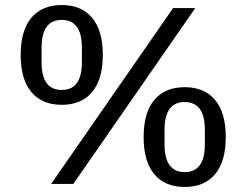

<svg xmlns="http://www.w3.org/2000/svg" viewBox="-20 -730 978 762"><path d="M183 0 667 -698H755L271 0ZM225 -314Q147 -314 104.5 -364.5Q62 -415 62 -512Q62 -609 104.5 -659.5Q147 -710 225 -710Q303 -710 345.5 -659.5Q388 -609 388 -512Q388 -415 345.5 -364.5Q303 -314 225 -314ZM225 -373Q305 -373 305 -483V-541Q305 -651 225 -651Q145 -651 145 -541V-483Q145 -373 225 -373ZM713 12Q635 12 592.5 -38.5Q550 -89 550 -186Q550 -283 592.5 -333.5Q635 -384 713 -384Q791 -384 833.5 -333.5Q876 -283 876 -186Q876 -89 833.5 -38.5Q791 12 713 12ZM713 -47Q793 -47 793 -157V-215Q793 -325 713 -325Q633 -325 633 -215V-157Q633 -47 713 -47Z"/></svg>

Font: IBM Plex Sans Text
Style: Regular
Weight: 450
Designer: Mike Abbink, Paul van der Laan, Pieter van Rosmalen
Foundry: Bold Monday
Version: Version 3.005